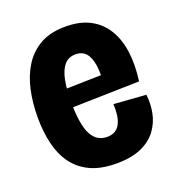

<svg xmlns="http://www.w3.org/2000/svg" viewBox="-106 -626 667 725"><g transform="rotate(-20 227.0 -263.0)"><path d="M242.3 12.7Q179.3 12.7 137.2 -7.1Q95 -26.8 69.2 -62.2Q43.3 -97.5 31.8 -145.9Q20.2 -194.3 20.2 -251.8Q20.2 -309.3 31.3 -360.9Q42.5 -412.5 67.6 -452.7Q92.7 -492.8 133.7 -516.1Q174.7 -539.3 235.2 -539.3Q293.3 -539.3 333.4 -518.2Q373.5 -497.2 397.4 -458.2Q421.3 -419.3 428.3 -366.1Q435.3 -312.8 426.5 -249.5L111.3 -242V-316.3L314.8 -321.3L297.3 -273.8Q301.8 -324.8 297.1 -359Q292.3 -393.2 277.3 -410.5Q262.3 -427.8 235.2 -427.8Q206.7 -427.8 189.8 -407.5Q173 -387.2 165.9 -350.9Q158.8 -314.7 158.8 -266Q158.8 -174.3 179.4 -134Q200 -93.7 242.5 -93.7Q262.8 -93.7 275.9 -102.5Q289 -111.3 295.9 -126.2Q302.8 -141.2 305.2 -160.8Q307.5 -180.5 306.2 -202L435.3 -192.7Q439.8 -156.2 432.8 -119.8Q425.7 -83.5 403.8 -53.4Q382 -23.3 342.3 -5.3Q302.7 12.7 242.3 12.7Z"/></g></svg>

Font: Bricolage Grotesque 96pt ExtraBold SemiCondensed
Style: Regular
Weight: 800
Width: 4
Version: Version 1.001;gftools[0.9.33.dev8+g029e19f]